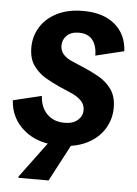

<svg xmlns="http://www.w3.org/2000/svg" viewBox="-50 -551 528 740"><g transform="rotate(5 214.5 -181.0)"><path d="M197.5 12.5Q110.8 12.5 58.3 -32.1Q5.8 -76.7 1.7 -145.8L111.7 -172.5Q114.2 -128.3 140 -102.5Q165.8 -76.7 207.5 -76.7Q240 -76.7 258.3 -92.5Q276.7 -108.3 276.7 -131.7Q276.7 -154.2 260.4 -169.6Q244.2 -185 217.5 -195.8L175 -214.2Q150.8 -225 122.5 -241.2Q94.2 -257.5 74.6 -284.6Q55 -311.7 55 -355Q55 -398.3 77.1 -434.2Q99.2 -470 141.2 -491.2Q183.3 -512.5 242.5 -512.5Q320 -512.5 365 -474.6Q410 -436.7 413.3 -371.7L303.3 -345Q303.3 -383.3 285.8 -405.4Q268.3 -427.5 233.3 -427.5Q202.5 -427.5 186.2 -411.2Q170 -395 170 -372.5Q170 -351.7 183.3 -337.5Q196.7 -323.3 217.5 -315L258.3 -297.5Q290.8 -284.2 321.7 -266.7Q352.5 -249.2 372.1 -221.7Q391.7 -194.2 391.7 -150.8Q391.7 -106.7 368.8 -69.2Q345.8 -31.7 302.1 -9.6Q258.3 12.5 197.5 12.5ZM49.2 150V145L156.7 0H245L165.8 150Z"/></g></svg>

Font: Familjen Grotesk SemiBold
Style: Italic
Weight: 600
Italic angle: -9.46201°
Designer: Anders Wikstroem, Jonas Baeckman, Matilda Gysing, Kristian Moeller
Foundry: Familjen STHLM AB
Version: Version 2.002